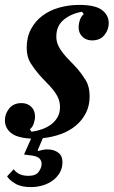

<svg xmlns="http://www.w3.org/2000/svg" viewBox="-34 -554 464 784"><path d="M92 210Q52 210 28 195.5Q4 181 -5 166L22 137Q41 164 82 164Q112 164 124 147.5Q136 131 136 115Q136 102 126.5 92.5Q117 83 88 80L64 77L93 12Q35 9 10.5 -11.5Q-14 -32 -14 -63Q-14 -89 3.5 -111Q21 -133 54 -133Q78 -133 93.5 -118Q109 -103 109 -79Q109 -65 104 -50Q99 -35 88 -26L95 -16Q117 -19 138 -26.5Q159 -34 175 -46Q191 -58 201 -75.5Q211 -93 211 -116Q211 -137 203.5 -154Q196 -171 183.5 -186.5Q171 -202 156 -217Q141 -232 126 -249Q106 -272 90.5 -297Q75 -322 75 -359Q75 -402 92.5 -435Q110 -468 139.5 -490Q169 -512 208 -523Q247 -534 289 -534Q355 -534 382.5 -513Q410 -492 410 -459Q410 -433 392.5 -411Q375 -389 342 -389Q318 -389 302.5 -404Q287 -419 287 -443Q287 -457 292 -472Q297 -487 308 -496L301 -506Q258 -499 227 -474Q196 -449 196 -405Q196 -384 204 -367.5Q212 -351 224.5 -335.5Q237 -320 252.5 -304.5Q268 -289 284 -271Q301 -251 316.5 -225.5Q332 -200 332 -161Q332 -122 316.5 -92Q301 -62 275 -40.5Q249 -19 214.5 -6.5Q180 6 141 10L120 59L122 63Q142 56 159 56Q186 56 203.5 69Q221 82 221 108Q221 132 210.5 150.5Q200 169 182 182.5Q164 196 140.5 203Q117 210 92 210Z"/></svg>

Font: IBM Plex Serif SmBld
Style: Italic
Weight: 600
Italic angle: -14°
Designer: Mike Abbink, Paul van der Laan, Pieter van Rosmalen
Foundry: Bold Monday
Version: Version 3.001